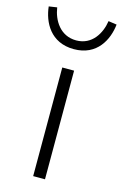

<svg xmlns="http://www.w3.org/2000/svg" viewBox="-160 -856 578 910"><g transform="rotate(15 129.5 -401.0)"><path d="M100 -533V0H158V-533ZM130 -631C244 -631 288 -721 296 -796L255 -802C246 -741 208 -674 130 -674C51 -674 12 -741 3 -802L-37 -796C-29 -721 15 -631 130 -631Z"/></g></svg>

Font: GenYoGothic2 TW L
Style: Regular
Weight: 300
Version: Version 2.100;PS 2.1;hotconv 16.6.51;makeotf.lib2.5.65220 DE